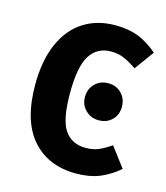

<svg xmlns="http://www.w3.org/2000/svg" viewBox="-89 -613 604 697"><g transform="rotate(15 212.5 -264.5)"><path d="M420 -483 367 -410Q339 -429 317.5 -438Q296 -447 270 -447Q218 -447 191 -405Q164 -363 164 -262Q164 -162 191 -123.5Q218 -85 269 -85Q297 -85 317.5 -93.5Q338 -102 364 -120L420 -46Q385 -16 347.5 -1Q310 14 260 14Q155 14 94.5 -55Q34 -124 34 -260Q34 -350 62 -414Q90 -478 141 -510.5Q192 -543 260 -543Q310 -543 347 -528.5Q384 -514 420 -483ZM359 -263Q359 -233 339.5 -213.5Q320 -194 290 -194Q260 -194 240 -214Q220 -234 220 -263Q220 -293 239.5 -313Q259 -333 290 -333Q320 -333 339.5 -313Q359 -293 359 -263Z"/></g></svg>

Font: Fira Sans Compressed Medium
Style: Regular
Weight: 500
Width: 1
Designer: bBox Type GmbH & Carrois Corporate GbR & Edenspiekermann AG
Foundry: bBox Type GmbH & Carrois Corporate GbR & Edenspiekermann AG
Version: Version 4.301